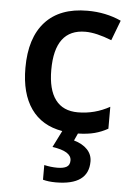

<svg xmlns="http://www.w3.org/2000/svg" viewBox="-55 -592 605 873"><g transform="rotate(5 247.5 -155.0)"><path d="M305 -86Q382 -86 450 -124V-24Q422 -8 390 0.5Q358 9 314 10L299 43Q338 54 360 77Q382 100 382 132Q382 240 233 240Q199 240 174 233V166Q204 173 234 173Q262 173 276.5 164.5Q291 156 291 135Q291 93 204 81L242 5Q148 -11 99 -80.5Q50 -150 50 -267Q50 -404 116.5 -477Q183 -550 309 -550Q393 -550 463 -518L428 -426Q357 -454 308 -454Q168 -454 168 -268Q168 -178 202.5 -132Q237 -86 305 -86Z"/></g></svg>

Font: OpenSansMMV
Style: Semibold
Weight: 600
Designer: Steve Matteson
Foundry: Ascender Corporation
Version: Version 6.000